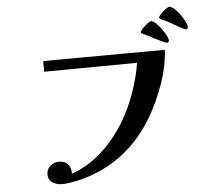

<svg xmlns="http://www.w3.org/2000/svg" viewBox="-57 -908 1114 986"><g transform="rotate(-5 500.0 -414.5)"><path d="M809 -626Q805 -544 774.5 -456.5Q744 -369 703 -297Q636 -179 535 -102Q434 -25 301 5Q282 9 262 12Q242 15 222 15Q197 15 175 1.5Q153 -12 153 -41Q153 -68 172 -84.5Q191 -101 218 -101Q248 -101 264 -82Q280 -63 278 -34Q344 -56 400.5 -99.5Q457 -143 502 -199.5Q547 -256 577 -316Q606 -371 629 -441Q652 -511 661 -572L182 -568V-623ZM834 -671Q834 -668 830.5 -664.5Q827 -661 824 -661Q819 -661 803 -668.5Q787 -676 767 -686Q747 -696 730 -705Q713 -714 705 -717Q701 -719 697.5 -721Q694 -723 694 -727Q694 -733 706 -745.5Q718 -758 731.5 -768.5Q745 -779 751 -779Q761 -779 775 -766Q789 -753 802.5 -734.5Q816 -716 825 -698.5Q834 -681 834 -671ZM937 -732Q937 -729 933.5 -725Q930 -721 927 -721Q923 -721 910.5 -727.5Q898 -734 882.5 -742.5Q867 -751 853.5 -759Q840 -767 834 -770Q831 -772 821 -776Q811 -780 802.5 -785Q794 -790 794 -793Q794 -799 805.5 -811Q817 -823 831 -833.5Q845 -844 850 -844Q861 -844 876 -831Q891 -818 905 -798.5Q919 -779 928 -761Q937 -743 937 -732Z"/></g></svg>

Font: Kaisei Decol
Style: Bold
Weight: 700
Designer: Font-Kai, 金井和夫
Foundry: KAZUO KANAI
Version: Version 5.003